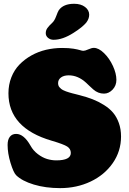

<svg xmlns="http://www.w3.org/2000/svg" viewBox="-20 -972 676 1010"><path d="M366.2 -798.8Q309.6 -762.7 261.7 -762.7Q245.1 -762.7 232.9 -772.7Q220.7 -782.7 220.7 -797.4Q220.7 -812 228.8 -823.7Q236.8 -835.4 253.9 -851.1Q266.6 -862.3 275.6 -887Q284.7 -911.6 289.1 -918Q313 -952.1 370.1 -952.1Q405.3 -952.1 427.2 -935.5Q449.2 -918.9 449.2 -894.5Q449.2 -873.5 434.1 -853.5Q413.6 -828.6 366.2 -798.8ZM140.6 -205.6Q154.8 -179.7 179 -161.4Q203.1 -143.1 227.5 -135.7Q252 -128.4 275.9 -128.4Q352.5 -128.4 352.5 -167.5Q352.5 -189 333.5 -201.2Q314.5 -213.4 251.5 -231.9Q24.4 -298.3 24.4 -481.4Q24.4 -526.4 39.8 -565.4Q55.2 -604.5 82.3 -632.3Q109.4 -660.2 145 -680.2Q180.7 -700.2 221.9 -710Q263.2 -719.7 306.6 -719.7Q342.8 -719.7 366.2 -715.8Q389.6 -711.9 400.9 -708.3Q412.1 -704.6 418.5 -704.6Q427.2 -704.6 444.8 -712.4Q462.4 -720.2 473.6 -720.2Q499 -720.2 527.3 -692.6Q555.7 -665 574 -625.2Q592.3 -585.4 592.3 -551.8Q592.3 -521.5 572.3 -500.5Q552.2 -479.5 526.9 -479.5Q495.6 -479.5 470.7 -501.5Q463.4 -507.8 449.7 -520.8Q436 -533.7 433.1 -536.6Q390.6 -575.7 341.3 -575.7Q315.9 -575.7 300.8 -564.5Q285.6 -553.2 285.6 -534.7Q285.6 -528.3 287.4 -522.7Q289.1 -517.1 293.2 -512.7Q297.4 -508.3 301.5 -504.6Q305.7 -501 313.2 -497.3Q320.8 -493.7 326.7 -491.5Q332.5 -489.3 343 -486.1Q353.5 -482.9 360.1 -481.2Q366.7 -479.5 379.6 -476.3Q392.6 -473.1 399.4 -471.2Q437.5 -461.4 467.5 -449.7Q497.6 -438 526.6 -419.9Q555.7 -401.9 574.7 -379.4Q593.8 -356.9 605.2 -325Q616.7 -293 616.7 -253.9Q616.7 -176.3 573 -113.8Q529.3 -51.3 456.3 -16.8Q383.3 17.6 296.4 17.6Q219.7 17.6 157.7 -1.2Q95.7 -20 64.9 -50.3Q50.8 -64.5 35.4 -115Q20 -165.5 20 -209.5Q20 -237.3 31.7 -252.4Q43.5 -267.6 64.9 -267.6Q105.5 -267.6 140.6 -205.6Z"/></svg>

Font: Cooper* Black
Style: Regular
Weight: 900
Designer: Owen Earl
Foundry: indestructible type*
Version: Version 0.001